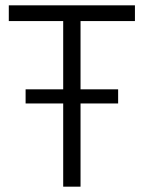

<svg xmlns="http://www.w3.org/2000/svg" viewBox="-20 -700 539 720"><path d="M423 -312H282V0H217V-312H76V-365H217V-621H13V-680H486V-621H282V-365H423Z"/></svg>

Font: Inria Sans Light
Style: Regular
Weight: 300
Designer: Black Foundry Team
Foundry: Black Foundry
Version: Version 1.2; ttfautohint (v1.8.3)